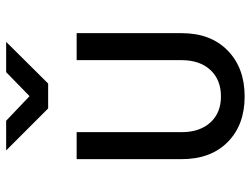

<svg xmlns="http://www.w3.org/2000/svg" viewBox="-118 -708 835 640"><g transform="rotate(-90 300.0 -387.5)"><path d="M299 10Q204 10 147 -46.5Q90 -103 90 -200V-550H180V-200Q180 -140 212 -104.5Q244 -69 299 -69Q355 -69 387.5 -104.5Q420 -140 420 -200V-550H510V-200Q510 -103 452 -46.5Q394 10 299 10ZM259 -645 119 -785H218L300 -707L380 -785H481L342 -645Z"/></g></svg>

Font: JetBrainsMono NFM
Style: Regular
Weight: 400
Monospace: yes
Designer: Philipp Nurullin, Konstantin Bulenkov
Foundry: JetBrains
Version: Version 2.304; ttfautohint (v1.8.4.7-5d5b);Nerd Fonts 3.3.0